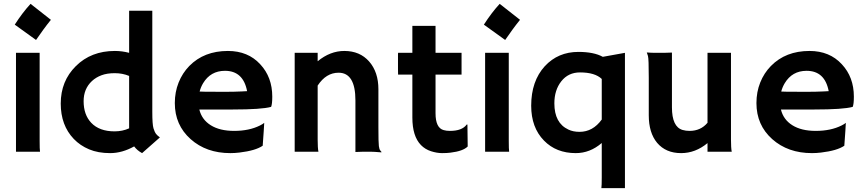

<svg xmlns="http://www.w3.org/2000/svg" viewBox="-20 -783 4461 991"><path d="M56.2 -655.8Q95.2 -716.8 137.7 -763.2L242.7 -680.7Q221.7 -654.8 203.6 -629.9Q203.6 -629.9 166 -576.7ZM184.6 -54.7Q184.6 -12.7 186.5 0H62.5V-510.3H184.6Z M672.4 -27.3Q610.4 7.3 548.3 7.3Q486.3 7.3 439.9 -12.2Q393.6 -31.7 360.8 -65.9Q293.5 -136.2 293.5 -248.5Q293.5 -364.7 371.6 -441.9Q450.2 -520 572.8 -520Q610.4 -520 646.5 -510.3V-727.5H766.1V-205.6Q766.1 -140.6 772.2 -120.6Q778.3 -100.6 785.9 -91.3Q793.5 -82 805.2 -73.7L713.4 7.3Q688 -6.3 672.4 -27.3ZM571.3 -105Q612.3 -105 646.5 -120.6V-391.1Q612.3 -405.3 572.3 -405.3Q532.2 -405.3 503.7 -394.5Q475.1 -383.8 454.6 -364.7Q411.6 -324.7 411.6 -260.7Q411.6 -190.9 450.7 -149.4Q492.7 -105 571.3 -105Z M882.3 -251Q882.3 -308.1 901.9 -356.9Q921.4 -405.8 957 -442.4Q1033.2 -520 1156.2 -520Q1260.3 -520 1323.2 -451.2Q1385.3 -384.8 1385.3 -284.2Q1385.3 -245.6 1379.4 -231.4Q1330.6 -217.8 1180.7 -217.8H1008.8Q1021.5 -165.5 1067.9 -136.5Q1114.3 -107.4 1188.5 -107.4Q1266.1 -107.4 1321.8 -135.3Q1336.4 -142.6 1343.8 -148.9Q1342.8 -128.4 1341.3 -106.9L1335.9 -30.8Q1298.8 -5.4 1215.8 4.4Q1191.4 7.3 1168.9 7.3Q1044.9 7.3 963.9 -64.9Q882.3 -137.7 882.3 -251ZM1255.4 -312.5Q1235.4 -417.5 1141.1 -417.5Q1066.9 -417.5 1028.3 -353.5Q1016.6 -334 1010.3 -310.5Q1022 -310.1 1039.1 -309.6H1075.2Q1093.3 -309.1 1109.9 -309.1H1137.7Q1162.6 -309.1 1186.5 -309.6L1226.6 -311Q1242.7 -311.5 1255.4 -312.5Z M1619.6 -62.5Q1619.6 -19.5 1623.5 0H1501V-510.3H1619.6V-466.8Q1684.1 -520 1757.3 -520Q1837.4 -520 1885.3 -465.6Q1933.1 -411.1 1933.1 -322.3V-127.9Q1933.1 -45.4 1935.5 -28.8Q1938 -12.2 1942.1 -7.3Q1946.3 -2.4 1949.2 1.5L1948.2 3.4Q1908.7 0 1890.6 0H1856.4Q1840.8 0 1814.5 1.5V-264.6Q1814.5 -407.7 1727.5 -407.7Q1663.1 -407.7 1619.6 -341.3Z M2302.2 -107.4Q2365.2 -107.4 2388.7 -140.1H2392.6L2394 -26.9Q2370.1 -2.9 2305.2 4.9Q2287.6 7.3 2261.5 7.3Q2235.4 7.3 2204.8 -2.4Q2174.3 -12.2 2152.8 -34.2Q2108.4 -79.6 2108.4 -176.3V-397.9H2034.7Q2034.2 -412.1 2034.2 -426.8V-502Q2034.2 -510.3 2034.7 -510.3H2108.4V-649.4H2228V-510.3H2362.3V-397.9H2228V-198.7Q2228 -122.1 2270.5 -111.3Q2284.2 -107.4 2302.2 -107.4Z M2477.5 -655.8Q2516.6 -716.8 2559.1 -763.2L2664.1 -680.7Q2643.1 -654.8 2625 -629.9Q2625 -629.9 2587.4 -576.7ZM2606 -54.7Q2606 -12.7 2607.9 0H2483.9V-510.3H2606Z M3084 188Q3085.9 175.3 3085.9 133.3V-44.9Q3025.4 7.3 2951.7 7.3Q2850.6 7.3 2787.6 -57.6Q2721.7 -125 2721.7 -237.3Q2721.7 -364.3 2792 -441.4Q2860.4 -515.1 2965.3 -515.1Q3045.4 -515.1 3091.3 -489.7L3205.6 -510.3V188ZM3085.9 -375.5Q3050.8 -409.2 2973.6 -409.2Q2913.1 -409.2 2877 -363.3Q2841.3 -317.9 2841.3 -249.5Q2841.3 -147.9 2913.6 -114.3Q2938 -102.5 2971.2 -102.5Q3040 -102.5 3085.9 -166Z M3631.8 -44.4Q3569.3 7.3 3495.6 7.3Q3416.5 7.3 3371.6 -45.9Q3328.6 -97.7 3328.6 -188V-381.8Q3328.6 -479.5 3324.5 -493.9Q3320.3 -508.3 3318.4 -512.2Q3340.8 -510.3 3365.2 -510.3H3405.8Q3421.9 -510.3 3448.2 -511.7V-229Q3448.2 -128.4 3502.9 -112.3Q3519.5 -107.4 3539.1 -107.4Q3596.7 -107.4 3631.8 -149.4V-510.3H3752.9V-62.5Q3752.9 -19.5 3756.8 0H3631.8Z M3884.3 -251Q3884.3 -308.1 3903.8 -356.9Q3923.3 -405.8 3959 -442.4Q4035.2 -520 4158.2 -520Q4262.2 -520 4325.2 -451.2Q4387.2 -384.8 4387.2 -284.2Q4387.2 -245.6 4381.3 -231.4Q4332.5 -217.8 4182.6 -217.8H4010.7Q4023.4 -165.5 4069.8 -136.5Q4116.2 -107.4 4190.4 -107.4Q4268.1 -107.4 4323.7 -135.3Q4338.4 -142.6 4345.7 -148.9Q4344.7 -128.4 4343.3 -106.9L4337.9 -30.8Q4300.8 -5.4 4217.8 4.4Q4193.4 7.3 4170.9 7.3Q4046.9 7.3 3965.8 -64.9Q3884.3 -137.7 3884.3 -251ZM4257.3 -312.5Q4237.3 -417.5 4143.1 -417.5Q4068.8 -417.5 4030.3 -353.5Q4018.6 -334 4012.2 -310.5Q4023.9 -310.1 4041 -309.6H4077.1Q4095.2 -309.1 4111.8 -309.1H4139.6Q4164.6 -309.1 4188.5 -309.6L4228.5 -311Q4244.6 -311.5 4257.3 -312.5Z"/></svg>

Font: HammersmithOne
Style: Regular
Weight: 400
Designer: Nicole Fally
Foundry: Nicole Fally
Version: Version 1.003